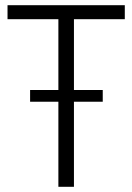

<svg xmlns="http://www.w3.org/2000/svg" viewBox="-20 -720 510 740"><path d="M461 -700V-646H235L265 -679V0H205V-679L233 -646H9V-700ZM376 -373V-328H96V-373Z"/></svg>

Font: Pathway Extreme 8pt Thin
Style: Regular
Weight: 100
Designer: Eduardo Rodriguez Tunni
Foundry: Eduardo Rodriguez Tunni
Version: Version 1.000